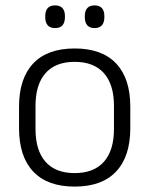

<svg xmlns="http://www.w3.org/2000/svg" viewBox="-20 -679 553 711"><path d="M256.5 12Q155.5 12 103 -43.8Q50.5 -99.5 50.5 -204.5V-284Q50.5 -388.5 103 -444Q155.5 -499.5 256.5 -499.5Q357.5 -499.5 410 -444Q462.5 -388.5 462.5 -284V-204.5Q462.5 -99.5 410 -43.8Q357.5 12 256.5 12ZM256.5 -38Q327.5 -38 364.8 -80Q402 -122 402 -201V-287.5Q402 -366 364.8 -408Q327.5 -450 256.5 -450Q185.5 -450 148.5 -408Q111.5 -366 111.5 -287.5V-201Q111.5 -122 148.5 -80Q185.5 -38 256.5 -38ZM184 -575Q165.5 -575 156.5 -585.5Q147.5 -596 147.5 -616V-619Q147.5 -638.5 156.5 -648.8Q165.5 -659 184 -659Q202.5 -659 211.5 -648.8Q220.5 -638.5 220.5 -619V-616Q220.5 -596 211.5 -585.5Q202.5 -575 184 -575ZM330 -575Q312 -575 303 -585.5Q294 -596 294 -616V-619Q294 -638.5 303 -648.8Q312 -659 330 -659Q348.5 -659 357.5 -648.8Q366.5 -638.5 366.5 -619V-616Q366.5 -596 357.5 -585.5Q348.5 -575 330 -575Z"/></svg>

Font: Anek Malayalam Medium Light
Style: Regular
Weight: 300
Version: Version 1.003